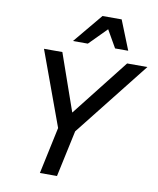

<svg xmlns="http://www.w3.org/2000/svg" viewBox="-107 -1111 985 1194"><g transform="rotate(10 386.0 -514.5)"><path d="M291 -295 119 -765H235L361 -405L644 -765H772L399 -293L336 0H228ZM637 -844H554L491 -954L382 -844H288L442 -1029H563Z"/></g></svg>

Font: Application Medium
Style: Italic
Weight: 500
Italic angle: -12°
Designer: Wei Huang
Foundry: Wei Huang
Version: Version 0.012